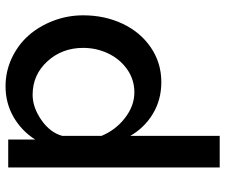

<svg xmlns="http://www.w3.org/2000/svg" viewBox="-78 -494 785 668"><g transform="rotate(-90 314.0 -159.5)"><path d="M175.8 -98.1V212.9H65.9V-522.9H163.1V-429.2Q193.8 -477.1 241.9 -504.6Q290 -532.2 348.1 -532.2Q400.4 -532.2 446.8 -510.3Q493.2 -488.3 525.4 -451.7Q557.6 -415 576.4 -365.5Q595.2 -315.9 595.2 -262.2Q595.2 -187 565.9 -125Q536.6 -63 483.2 -26.6Q429.7 9.8 362.8 9.8Q301.8 9.8 253.2 -19.3Q204.6 -48.3 175.8 -98.1ZM481.9 -262.2Q481.9 -335.4 435.1 -386.7Q388.2 -438 318.8 -438Q274.9 -438 231.2 -407.7Q187.5 -377.4 175.8 -335V-198.2Q196.3 -148.9 238.3 -116.5Q280.3 -84 327.1 -84Q372.1 -84 408 -109.6Q443.8 -135.3 462.9 -175.8Q481.9 -216.3 481.9 -262.2Z"/></g></svg>

Font: Rawline SemiBold
Style: Regular
Weight: 600
Designer: Matt McInerney, Pablo Impallari, Rodrigo Fuenzalida
Foundry: Matt McInerney, Pablo Impallari, Rodrigo Fuenzalida
Version: Version 4.020;PS 004.020;hotconv 1.0.88;makeotf.lib2.5.64775